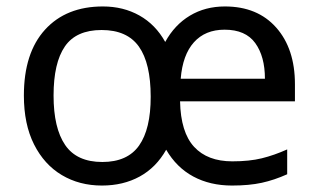

<svg xmlns="http://www.w3.org/2000/svg" viewBox="-20 -565 986 595"><path d="M677 -545Q778 -545 836 -479.5Q894 -414 894 -304V-251H538Q540 -155 581.5 -110Q623 -65 700 -65Q753 -65 791.5 -74.5Q830 -84 870 -102V-25Q830 -7 791 1.5Q752 10 699 10Q631 10 579 -18Q527 -46 495 -101Q464 -46 413 -18Q362 10 296 10Q226 10 171.5 -22.5Q117 -55 85.5 -117.5Q54 -180 54 -269Q54 -401 119.5 -473Q185 -545 299 -545Q362 -545 412 -517Q462 -489 492 -435Q521 -488 568.5 -516.5Q616 -545 677 -545ZM676 -473Q616 -473 581 -434Q546 -395 540 -321H801Q801 -390 771 -431.5Q741 -473 676 -473ZM295 -472Q216 -472 181 -421Q146 -370 146 -269Q146 -168 182 -115.5Q218 -63 297 -63Q375 -63 411 -114Q447 -165 447 -265Q447 -369 410.5 -420.5Q374 -472 295 -472Z"/></svg>

Font: Noto Sans Hatran
Style: Regular
Weight: 400
Designer: Monotype Design Team
Foundry: Monotype Imaging Inc.
Version: Version 2.001; ttfautohint (v1.8.4.7-5d5b)